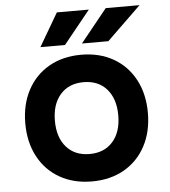

<svg xmlns="http://www.w3.org/2000/svg" viewBox="-58 -911 867 982"><g transform="rotate(-5 375.0 -419.5)"><path d="M60.3 -306.6Q60.3 -403.4 99.6 -477.1Q138.9 -550.8 209.9 -591.3Q280.9 -631.8 374.9 -631.8Q468.9 -631.8 540 -591.3Q611.1 -550.8 650.4 -477.1Q689.7 -403.4 689.7 -306.6Q689.7 -209.7 650.4 -136Q611.1 -62.3 540.1 -21.9Q469.1 18.6 375.1 18.6Q281.1 18.6 210 -21.9Q138.9 -62.3 99.6 -136Q60.3 -209.7 60.3 -306.6ZM537.7 -306.6Q537.7 -391.8 494.2 -441.4Q450.7 -491 375.1 -491Q299.5 -491 255.9 -441.4Q212.3 -391.8 212.3 -306.6Q212.3 -221.3 255.8 -171.8Q299.3 -122.2 374.9 -122.2Q450.5 -122.2 494.1 -171.8Q537.7 -221.3 537.7 -306.6ZM270.6 -858.4H434.8L297.6 -688.7H171.4ZM521.6 -858.4H695.1L520.1 -688.7H384.5Z"/></g></svg>

Font: Martian Mono Custom sWd Rg
Style: Regular
Weight: 400
Width: 6
Monospace: yes
Designer: Alex Havermale
Foundry: Evil Martians
Version: Version 1.000